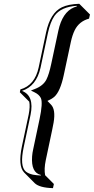

<svg xmlns="http://www.w3.org/2000/svg" viewBox="-20 -727 496 1016"><path d="M355 -505.4 317.4 -329.6Q298.8 -242.2 267.1 -214.4Q252.4 -202.1 231 -192.9L249.5 -173.8Q275.4 -147.9 263.7 -78.6Q260.7 -62 255.9 -38.6L222.2 120.6Q212.4 167.5 218.8 200.2L265.1 246.6L260.3 268.6Q189 266.6 163.6 242.2L107.4 185.5Q74.7 150.9 95.7 48.8L131.8 -121.1Q140.1 -162.6 134.8 -189L85 -238.8L87.9 -253.9Q164.1 -275.4 184.6 -370.1L223.6 -554.2Q245.6 -658.7 307.6 -688.5Q342.8 -705.1 399.4 -707L456.1 -650.4L451.2 -628.4Q398.9 -614.3 375.5 -567.4Q362.8 -541.5 355 -505.4ZM288.6 -564Q309.6 -662.1 371.6 -688Q378.9 -690.9 386.2 -692.9L386.7 -696.3Q302.2 -690.9 268.1 -642.6Q246.1 -610.4 233.4 -551.8L194.3 -367.7Q172.4 -271 96.2 -246.1Q162.6 -220.7 141.6 -119.1L105.5 51.3Q83.5 153.8 117.2 181.2Q130.9 191.9 154.3 197.3Q172.4 200.7 195.8 201.7L196.3 198.7Q143.6 187 149.9 100.1Q151.4 81.1 155.8 62L189.5 -97.2Q207.5 -182.6 196.3 -208Q187 -226.6 164.1 -237.8L143.6 -248L165 -256.3Q209 -273.4 225.6 -306.2Q239.3 -333 251 -388.2Z"/></svg>

Font: Linux Biolinum Shadow O
Style: Italic
Weight: 400
Italic angle: -12°
Designer: Philipp H. Poll
Foundry: Philipp H. Poll
Version: Version 0.6.2